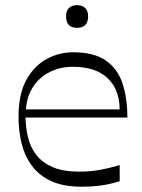

<svg xmlns="http://www.w3.org/2000/svg" viewBox="-20 -697 541 732"><path d="M292.4 14.9Q222.4 14.9 175.9 -6.3Q129.4 -27.4 101.9 -64.6Q74.4 -101.7 62.5 -149.8Q50.6 -197.9 50.6 -251.7Q50.6 -337.4 80.1 -391.6Q109.7 -445.7 157.4 -471.7Q205 -497.7 258 -497.7Q339.4 -497.7 384.4 -465.7Q429.3 -433.7 447.4 -377.9Q465.6 -322 465.6 -248.9H77.3Q78.1 -208.1 87.5 -170.7Q96.9 -133.3 119.8 -104.6Q142.7 -75.9 182.2 -59.2Q221.7 -42.6 282.1 -42.6Q323.1 -42.6 359.1 -49Q395 -55.4 436.3 -67.6V-5.9Q395 6.6 361.2 10.7Q327.4 14.9 292.4 14.9ZM436.1 -279.9Q436.1 -355.3 390.3 -398.9Q344.4 -442.4 258 -442.4Q210.4 -442.4 170.6 -422.9Q130.9 -403.3 106.6 -366.7Q82.3 -330.1 78.9 -279.9ZM273.9 -590.9Q231.9 -590.9 231.9 -634.2Q231.9 -655.9 242.9 -666.6Q253.9 -677.4 273.9 -677.4Q293.6 -677.4 304.7 -666.6Q315.9 -655.8 315.9 -634.1Q315.9 -612.5 304.9 -601.7Q293.9 -590.9 273.9 -590.9Z"/></svg>

Font: Ojuju ExtraLight
Style: Regular
Weight: 200
Designer: Chisaokwu Joboson, Mirko Velimirovic
Foundry: Udi Foundry
Version: Version 1.000